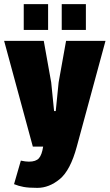

<svg xmlns="http://www.w3.org/2000/svg" viewBox="-30 -710 531 930"><path d="M481 -512 342 0Q311 115 259.5 157.5Q208 200 151 200Q109 200 84.5 195.5Q60 191 38 182L71 68Q94 73 110 73Q144 73 158.5 56.5Q173 40 179 0H129L-10 -512H182L218 -311L232 -172H240L254 -311L290 -512ZM85 -690H203V-565H85ZM269 -690H386V-565H269Z"/></svg>

Font: Decalotype Black
Style: Regular
Weight: 900
Designer: Alfredo Marco Pradil
Foundry: Alfredo Marco Pradil
Version: Version 1.0